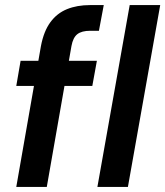

<svg xmlns="http://www.w3.org/2000/svg" viewBox="-20 -735 650 755"><path d="M44 0 141 -554Q152 -612 178 -647.5Q204 -683 243.5 -699Q283 -715 334 -715H388L369 -614H335Q301 -614 284 -600.5Q267 -587 261 -554L164 0ZM44 -397 61 -496H361L343 -397ZM363 0 490 -715H610L483 0Z"/></svg>

Font: DM Sans 28pt SemiBold
Style: Italic
Weight: 600
Italic angle: -10°
Version: Version 4.004;gftools[0.9.30]